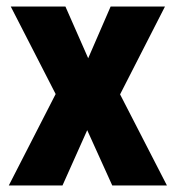

<svg xmlns="http://www.w3.org/2000/svg" viewBox="-20 -570 540 590"><path d="M151 -281 7 0H172L248 -170L325 0H493L349 -280L487 -550H320L251 -391L181 -550H13Z"/></svg>

Font: Noto Sans Thai Looped Condensed ExtraBold
Style: Regular
Weight: 800
Width: 3
Designer: Sasikarn Vongin, Ben Mitchell
Foundry: The Fontpad Ltd
Version: Version 1.001